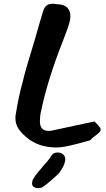

<svg xmlns="http://www.w3.org/2000/svg" viewBox="-20 -782 552 996"><path d="M272 -17Q174 -17 110 -76Q86 -97 73 -119.5Q60 -142 60 -168Q60 -173 60 -177.5Q60 -182 61 -184Q69 -236 78.5 -279.5Q88 -323 98 -358Q107 -402 164 -588Q170 -611 180 -644.5Q190 -678 203 -722Q210 -745 223 -754.5Q236 -764 261 -762Q263 -762 266 -762Q269 -762 271 -761Q273 -760 276 -760Q279 -760 281 -760Q345 -756 345 -698Q345 -681 341 -668Q337 -652 329 -629.5Q321 -607 310 -579Q226 -367 193 -205Q187 -180 187 -153Q187 -103 232 -103Q243 -103 246 -104L470 -152Q483 -139 492.5 -128.5Q502 -118 502 -111Q502 -102 494 -94Q490 -90 481.5 -83.5Q473 -77 460 -67Q458 -66 454 -60Q449 -55 446 -54L418 -46Q383 -36 341.5 -26.5Q300 -17 272 -17ZM179 194Q171 194 169 193Q142 188 147 162Q147 159 150 150Q160 131 179 109Q188 99 193.5 92.5Q199 86 200 84Q217 65 229 50.5Q241 36 247 25Q260 4 294 11Q347 32 286 117Q246 154 223.5 172Q201 190 197 191Z"/></svg>

Font: Mansalva
Style: Regular
Weight: 400
Designer: Carolina Short
Foundry: Carolina Short
Version: Version 2.112; ttfautohint (v1.8.4.7-5d5b)